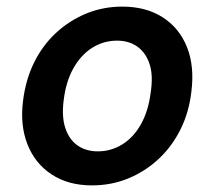

<svg xmlns="http://www.w3.org/2000/svg" viewBox="-20 -549 650 581"><path d="M258 12Q187 12 136.5 -21Q86 -54 63 -112.5Q40 -171 50 -246Q58 -309 83.5 -360.5Q109 -412 149.5 -449.5Q190 -487 241 -508Q292 -529 350 -529Q422 -529 472.5 -496.5Q523 -464 546 -406Q569 -348 559 -271Q552 -209 526 -157Q500 -105 459.5 -67.5Q419 -30 368 -9Q317 12 258 12ZM276 -91Q316 -91 350 -112Q384 -133 406.5 -173Q429 -213 436 -269Q444 -321 432.5 -355.5Q421 -390 395.5 -408Q370 -426 334 -426Q294 -426 260 -405Q226 -384 203 -344Q180 -304 173 -248Q166 -197 177.5 -162Q189 -127 214.5 -109Q240 -91 276 -91Z"/></svg>

Font: DM Sans 11pt SemiBold
Style: Italic
Weight: 600
Italic angle: -10°
Version: Version 4.004;gftools[0.9.30]